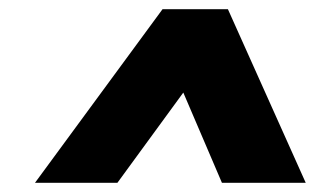

<svg xmlns="http://www.w3.org/2000/svg" viewBox="-20 -755 684 417"><path d="M56 -358 333 -735H475L644 -358H462L337 -650L449 -651L235 -358Z"/></svg>

Font: Lexend ExtBd
Style: Italic
Weight: 800
Italic angle: -8.13011°
Designer: Bonnie Shaver-Troup, Thomas Jockin
Foundry: Lexend
Version: Version 1.007